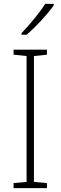

<svg xmlns="http://www.w3.org/2000/svg" viewBox="-20 -970 312 990"><path d="M257 -942V-950H213C184 -904 134 -844 91 -799V-791H117C165 -831 225 -897 257 -942ZM222 0V-26L155 -32V-681L222 -688V-714H50V-688L117 -681V-32L50 -26V0Z"/></svg>

Font: Noto Sans Myanmar SemiCondensed ExtraLight
Style: Regular
Weight: 200
Width: 4
Designer: Monotype Design Team
Foundry: Monotype Imaging Inc.
Version: Version 2.107